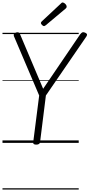

<svg xmlns="http://www.w3.org/2000/svg" viewBox="-20 -1149 720 1544"><path d="M271 14Q244 14 247 -5L295 -381L92 -858Q88 -870 92.5 -877Q97 -884 110 -888Q124 -891 130 -888Q136 -885 142 -872L327 -435L624 -872Q635 -886 642.5 -889Q650 -892 663 -887Q676 -882 679 -874.5Q682 -867 675 -856L349 -381L302 -5Q299 14 271 14ZM334 -939Q327 -939 318 -948Q309 -957 309 -963Q309 -966 310 -969Q311 -972 315 -976L469 -1120Q473 -1124 476 -1126.5Q479 -1129 483 -1129Q490 -1129 498 -1123.5Q506 -1118 511 -1110.5Q516 -1103 516 -1096Q516 -1092 515 -1089Q514 -1086 509 -1081L348 -946Q343 -943 340 -941Q337 -939 334 -939ZM0 365H613V375H0ZM0 -20H613V0H0ZM0 -505H613V-500H0ZM0 -885H613V-875H0Z"/></svg>

Font: Playwrite GB J Guides
Style: Italic
Weight: 400
Italic angle: -7.01216°
Designer: Veronika Burian, José Scaglione
Foundry: TypeTogether
Version: Version 1.003